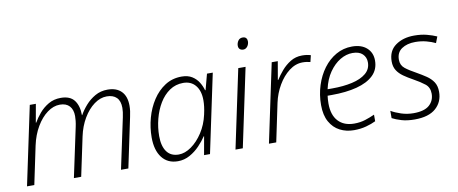

<svg xmlns="http://www.w3.org/2000/svg" viewBox="-65 -998 3046 1278"><g transform="rotate(-10 1458.0 -359.0)"><path d="M30.8 0 143.1 -530.8H184.1L162.1 -407.2H165Q181.2 -436 207.5 -467.3Q233.9 -498.5 270.3 -519.8Q306.6 -541 353.5 -541Q417 -541 445.1 -503.4Q473.1 -465.8 473.1 -403.3H475.1Q492.2 -434.6 520 -466.3Q547.9 -498 585.4 -519.5Q623 -541 669.9 -541Q730 -541 762.9 -507.6Q795.9 -474.1 795.9 -410.6Q795.9 -392.6 793.5 -374Q791 -355.5 786.6 -335.9L715.8 0H666L738.8 -341.8Q746.6 -377.9 746.6 -404.8Q746.6 -451.2 723.1 -474.4Q699.7 -497.6 656.7 -497.6Q612.8 -497.6 571.3 -467Q529.8 -436.5 498.3 -383.3Q466.8 -330.1 452.6 -262.7L397 0H347.7L418.5 -332.5Q423.3 -354 425.3 -373.3Q427.2 -392.6 427.2 -405.3Q427.2 -448.7 405 -473.1Q382.8 -497.6 339.8 -497.6Q296.4 -497.6 254.9 -467Q213.4 -436.5 181.4 -382.3Q149.4 -328.1 134.3 -257.8L80.1 0Z M1049.8 9.8Q981 9.8 942.6 -39.8Q904.3 -89.4 904.3 -176.3Q904.3 -242.7 922.1 -307.4Q939.9 -372.1 974.4 -424.8Q1008.8 -477.5 1058.1 -509.3Q1107.4 -541 1170.4 -541Q1212.9 -541 1241 -523.2Q1269 -505.4 1285.4 -478.5Q1301.8 -451.7 1309.1 -424.3H1312.5L1340.8 -530.8H1379.9L1267.6 0H1227.5L1249.5 -124H1247.1Q1227.5 -94.2 1198 -63.2Q1168.5 -32.2 1130.9 -11.2Q1093.3 9.8 1049.8 9.8ZM1063 -33.2Q1105 -33.2 1148.2 -63.7Q1191.4 -94.2 1225.6 -146.7Q1259.8 -199.2 1274.4 -265.1Q1281.2 -294.9 1283.9 -317.9Q1286.6 -340.8 1286.6 -360.4Q1286.6 -424.8 1256.3 -461.2Q1226.1 -497.6 1173.3 -497.6Q1122.1 -497.6 1081.5 -470Q1041 -442.4 1012.9 -396Q984.9 -349.6 970 -292.2Q955.1 -234.9 955.1 -175.8Q955.1 -108.4 982.4 -70.8Q1009.8 -33.2 1063 -33.2Z M1607.4 -646.5Q1592.8 -646.5 1583.7 -654.5Q1574.7 -662.6 1574.7 -677.7Q1574.7 -695.8 1585.2 -711.2Q1595.7 -726.6 1615.7 -726.6Q1631.8 -726.6 1639.2 -717.8Q1646.5 -709 1646.5 -696.3Q1646.5 -676.3 1635.3 -661.4Q1624 -646.5 1607.4 -646.5ZM1439.9 0 1552.2 -530.8H1601.6L1489.3 0Z M1666 0 1778.3 -530.8H1819.3L1797.9 -407.2H1800.8Q1818.4 -435.5 1844.7 -466.3Q1871.1 -497.1 1906 -518.6Q1940.9 -540 1984.4 -540Q2018.6 -540 2043 -531.7L2032.2 -487.3Q2021 -490.2 2008.1 -492.2Q1995.1 -494.1 1980 -494.1Q1932.1 -494.1 1888.9 -461.2Q1845.7 -428.2 1814.2 -374.3Q1782.7 -320.3 1769.5 -258.3L1715.3 0Z M2240.2 9.8Q2187.5 9.8 2145 -12.2Q2102.5 -34.2 2077.4 -79.1Q2052.2 -124 2052.2 -192.9Q2052.2 -262.2 2072.3 -325Q2092.3 -387.7 2128.4 -436.3Q2164.6 -484.9 2213.9 -512.9Q2263.2 -541 2322.3 -541Q2385.3 -541 2421.4 -508.5Q2457.5 -476.1 2457.5 -422.9Q2457.5 -362.3 2417.2 -323.5Q2377 -284.7 2304.2 -265.6Q2231.4 -246.6 2133.3 -246.6H2106Q2104.5 -236.8 2103.5 -222.4Q2102.5 -208 2102.5 -194.3Q2102.5 -116.7 2141.1 -75Q2179.7 -33.2 2249 -33.2Q2290 -33.2 2324.2 -44.2Q2358.4 -55.2 2388.2 -68.8V-24.4Q2360.4 -10.7 2322.8 -0.5Q2285.2 9.8 2240.2 9.8ZM2113.3 -289.1H2146Q2220.7 -289.1 2280 -302.5Q2339.4 -315.9 2374 -344.7Q2408.7 -373.5 2408.7 -419.4Q2408.7 -453.6 2385.7 -475.8Q2362.8 -498 2317.9 -498Q2275.4 -498 2234.1 -473.4Q2192.9 -448.7 2160.4 -402.1Q2127.9 -355.5 2113.3 -289.1Z M2650.4 9.8Q2599.1 9.8 2561.5 -1.5Q2523.9 -12.7 2499.5 -25.9V-75.2Q2527.3 -58.6 2566.9 -45.7Q2606.4 -32.7 2649.9 -32.7Q2723.1 -32.7 2756.8 -62.7Q2790.5 -92.8 2790.5 -140.1Q2790.5 -182.6 2761.2 -205.8Q2731.9 -229 2686 -254.4Q2651.4 -273.4 2624 -292.7Q2596.7 -312 2581.1 -336.7Q2565.4 -361.3 2565.4 -397Q2565.4 -468.3 2616 -504.6Q2666.5 -541 2742.2 -541Q2789.6 -541 2827.6 -531Q2865.7 -521 2893.6 -508.3L2877.4 -466.3Q2851.6 -479 2816.9 -488.3Q2782.2 -497.6 2741.7 -497.6Q2686.5 -497.6 2650.6 -473.4Q2614.7 -449.2 2614.7 -399.9Q2614.7 -362.3 2642.6 -340.3Q2670.4 -318.4 2717.3 -293Q2750 -274.4 2778.3 -255.4Q2806.6 -236.3 2824 -210.2Q2841.3 -184.1 2841.3 -143.6Q2841.3 -75.2 2793.2 -32.7Q2745.1 9.8 2650.4 9.8Z"/></g></svg>

Font: Open Sans Light
Style: Italic
Weight: 300
Italic angle: -12°
Designer: Monotype Design Team
Foundry: Monotype Imaging Inc.
Version: Version 3.003; ttfautohint (v1.8.4)